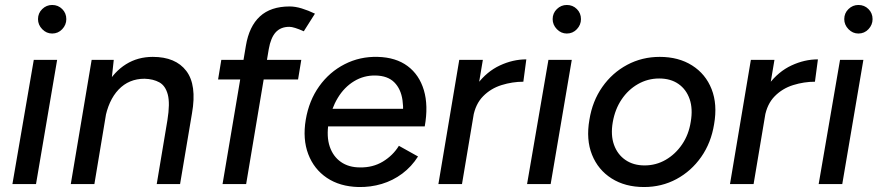

<svg xmlns="http://www.w3.org/2000/svg" viewBox="-20 -741 3533 773"><path d="M30 0 116 -500H210L125 0ZM190 -606Q167 -606 150 -623.5Q133 -641 133 -664Q133 -688 150 -704.5Q167 -721 190 -721Q214 -721 230.5 -704.5Q247 -688 247 -664Q247 -641 230.5 -623.5Q214 -606 190 -606Z M265 0 349 -500H438L428 -408L360 0ZM611 0 654 -257 753 -285 705 0ZM654 -257Q665 -325 655.5 -360.5Q646 -396 621.5 -409.5Q597 -423 562 -424Q499 -424 457.5 -380.5Q416 -337 402 -258L362 -261Q376 -341 408 -397Q440 -453 487.5 -482.5Q535 -512 595 -512Q687 -512 730 -455.5Q773 -399 753 -285Z M876 0 970 -557Q983 -635 1026.5 -675Q1070 -715 1146 -715Q1169 -715 1195 -707Q1221 -699 1248 -686L1203 -615Q1183 -624 1168.5 -628.5Q1154 -633 1145 -633Q1110 -633 1090 -611Q1070 -589 1062 -543L971 0ZM858 -421 871 -500H1193L1180 -421Z M1423 12Q1348 10 1296 -25Q1244 -60 1221 -120.5Q1198 -181 1211 -259Q1224 -336 1265 -393.5Q1306 -451 1367.5 -482.5Q1429 -514 1501 -512Q1574 -510 1621 -475Q1668 -440 1686.5 -378Q1705 -316 1690 -232H1597Q1607 -292 1600.5 -337.5Q1594 -383 1567.5 -409.5Q1541 -436 1492 -437Q1445 -438 1405.5 -414Q1366 -390 1340 -347Q1314 -304 1303 -247Q1294 -191 1307.5 -151Q1321 -111 1352.5 -89Q1384 -67 1429 -67Q1481 -66 1521.5 -90.5Q1562 -115 1586 -154L1663 -111Q1637 -70 1599.5 -42Q1562 -14 1517 -0.5Q1472 13 1423 12ZM1270 -232 1277 -303H1644L1638 -232Z M1745 0 1829 -500H1924L1840 0ZM1848 -269Q1862 -350 1901 -401.5Q1940 -453 1992.5 -477.5Q2045 -502 2099 -502L2087 -412Q2043 -412 1999.5 -398.5Q1956 -385 1925 -353.5Q1894 -322 1885 -270Z M2102 0 2188 -500H2282L2197 0ZM2262 -606Q2239 -606 2222 -623.5Q2205 -641 2205 -664Q2205 -688 2222 -704.5Q2239 -721 2262 -721Q2286 -721 2302.5 -704.5Q2319 -688 2319 -664Q2319 -641 2302.5 -623.5Q2286 -606 2262 -606Z M2573 12Q2497 12 2442.5 -22.5Q2388 -57 2363.5 -118Q2339 -179 2353 -259Q2365 -334 2405 -391Q2445 -448 2505 -480Q2565 -512 2636 -512Q2712 -512 2766.5 -477.5Q2821 -443 2845 -382Q2869 -321 2855 -241Q2843 -166 2803 -109Q2763 -52 2703.5 -20Q2644 12 2573 12ZM2575 -75Q2621 -75 2660 -97.5Q2699 -120 2726 -159.5Q2753 -199 2761 -251Q2770 -303 2756.5 -342Q2743 -381 2711.5 -403Q2680 -425 2634 -425Q2588 -425 2548.5 -402.5Q2509 -380 2482.5 -340.5Q2456 -301 2447 -249Q2438 -197 2452 -158Q2466 -119 2498 -97Q2530 -75 2575 -75Z M2919 0 3003 -500H3098L3014 0ZM3022 -269Q3036 -350 3075 -401.5Q3114 -453 3166.5 -477.5Q3219 -502 3273 -502L3261 -412Q3217 -412 3173.5 -398.5Q3130 -385 3099 -353.5Q3068 -322 3059 -270Z M3276 0 3362 -500H3456L3371 0ZM3436 -606Q3413 -606 3396 -623.5Q3379 -641 3379 -664Q3379 -688 3396 -704.5Q3413 -721 3436 -721Q3460 -721 3476.5 -704.5Q3493 -688 3493 -664Q3493 -641 3476.5 -623.5Q3460 -606 3436 -606Z"/></svg>

Font: Figtree Light Medium
Style: Italic
Weight: 500
Italic angle: -9.5°
Version: Version 2.000